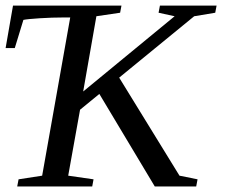

<svg xmlns="http://www.w3.org/2000/svg" viewBox="-74 -675 843 695"><path d="M710 -654.8 705.1 -628.9 628.9 -616.2 357.4 -394 575.7 -39.1 641.1 -25.9 636.2 0H486.3L285.6 -335L215.8 -277.8L172.9 -39.1L264.6 -25.9L259.8 0H-11.7L-6.8 -25.9L78.6 -39.1L180.2 -611.8H156.7Q114.3 -611.8 69.3 -608.9Q24.4 -606 10.7 -603L-20.5 -501H-53.7L-26.9 -654.8H365.7L360.8 -628.9L274.9 -616.2L227.1 -343.8L558.1 -616.2L500 -628.9L504.9 -654.8Z"/></svg>

Font: Liberation Serif
Style: Italic
Weight: 400
Italic angle: -16.333°
Designer: Steve Matteson
Foundry: Ascender Corporation
Version: Version 2.1.5